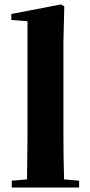

<svg xmlns="http://www.w3.org/2000/svg" viewBox="-20 -846 406 866"><path d="M101 0H337V-31L269 -37C267 -102 266 -173 266 -238V-656L270 -817L255 -826L31 -783V-756L104 -750V-238L102 -37L33 -31V0Z"/></svg>

Font: Noto Serif SC Black
Style: Regular
Weight: 900
Designer: Ryoko NISHIZUKA 西塚涼子 (kana & ideographs); Frank Grießhammer (Latin, Greek & Cyrillic); Wenlong ZHANG 张文龙 (bopomofo); San
Foundry: Adobe
Version: Version 2.001;hotconv 1.1.0;makeotfexe 2.6.0